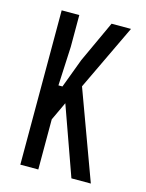

<svg xmlns="http://www.w3.org/2000/svg" viewBox="-96 -661 550 721"><g transform="rotate(15 179.0 -300.0)"><path d="M53.7 0V-600H122.2V-476.1L114.9 -324.6H130.5L173 -438.1L247.7 -600H323.2L201.3 -344.1L327.8 0H252.3L157.2 -266.6L123.6 -194.9V0Z"/></g></svg>

Font: Big Shoulders Thin
Style: Regular
Weight: 100
Designer: Patric King
Foundry: XO Type Co
Version: Version 2.002